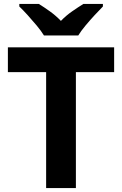

<svg xmlns="http://www.w3.org/2000/svg" viewBox="-20 -954 619 974"><path d="M365 0H214V-588H20V-714H559V-588H365ZM203 -774Q189 -797 166.5 -824Q144 -851 120.5 -877Q97 -903 78 -921V-934H177Q203 -918 233 -896.5Q263 -875 289 -848Q315 -875 346 -896.5Q377 -918 403 -934H502V-921Q484 -903 460 -877Q436 -851 413.5 -824Q391 -797 377 -774Z"/></svg>

Font: Noto Sans Thaana
Style: Regular
Weight: 400
Designer: Monotype Design Team
Foundry: Monotype Imaging Inc.
Version: Version 2.001